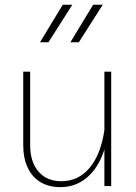

<svg xmlns="http://www.w3.org/2000/svg" viewBox="-20 -786 575 811"><path d="M420.9 -483.4V-151.4V0H449.7V-483.4ZM78.1 -174.3Q78.1 -118.7 96.7 -78.6Q115.2 -38.6 150.4 -17.1Q185.5 4.4 235.4 4.4Q286.6 4.4 327.4 -21.5Q368.2 -47.4 395.8 -95.9Q423.3 -144.5 434.1 -212.4L420.9 -236.3Q405.8 -133.3 358.4 -76.9Q311 -20.5 239.3 -20.5Q177.7 -20.5 142.6 -61.3Q107.4 -102.1 107.4 -173.3V-483.4H78.1ZM373.5 -766.1 277.3 -607.4H313L414.1 -766.1ZM245.1 -766.1 148.9 -607.4H184.6L285.6 -766.1Z"/></svg>

Font: Estedad-FD-VF Thin
Style: Regular
Weight: 100
Designer: Amin Abedi
Version: Version 5.0